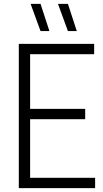

<svg xmlns="http://www.w3.org/2000/svg" viewBox="-20 -965 526 985"><path d="M134.5 -53H468V0H76.5V-740H463V-687H134.5V-406.5H417V-353.5H134.5ZM188 -805.5 137 -945H188L233.5 -805.5ZM328.5 -805.5 277.5 -945H328.5L374 -805.5Z"/></svg>

Font: Encode Sans Condensed Light
Style: Regular
Weight: 300
Width: 3
Designer: Multiple Designers
Foundry: Impallari Type
Version: Version 2.000